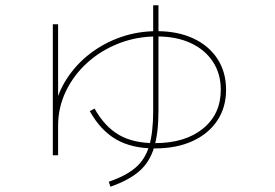

<svg xmlns="http://www.w3.org/2000/svg" viewBox="-20 -644 1040 727"><path d="M180 -56V-552H200V-232H186Q199 -294 234 -347.5Q269 -401 321 -441Q373 -481 437.5 -503.5Q502 -526 574 -526Q653 -526 712 -498.5Q771 -471 803.5 -421Q836 -371 836 -304Q836 -237 802.5 -187Q769 -137 708.5 -109.5Q648 -82 566 -82Q479 -82 420 -116Q361 -150 320 -223L338 -233Q376 -165 430 -133.5Q484 -102 566 -102Q681 -102 748.5 -157Q816 -212 816 -304Q816 -365 786 -410.5Q756 -456 702 -481Q648 -506 574 -506Q497 -506 429.5 -479.5Q362 -453 310.5 -406.5Q259 -360 229.5 -298.5Q200 -237 200 -168V-56ZM392 44Q457 22 493.5 -9.5Q530 -41 545 -92Q560 -143 560 -224V-624H580V-224Q580 -139 563 -84Q546 -29 506.5 5Q467 39 398 63Z"/></svg>

Font: M PLUS 1 Code Thin
Style: Regular
Weight: 250
Designer: Coji Morishita
Foundry: UNDERFOREST DESIGN
Version: Version 1.002